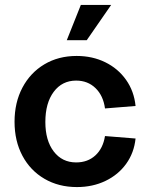

<svg xmlns="http://www.w3.org/2000/svg" viewBox="-20 -743 609 779"><path d="M39 -249Q39 -327 71 -387.5Q103 -448 160 -482Q217 -516 291 -516Q355 -516 407 -490.5Q459 -465 491.5 -419Q524 -373 530 -313L406 -303Q399 -355 367.5 -385.5Q336 -416 289 -416Q232 -416 198 -370.5Q164 -325 164 -248Q164 -173 198 -128.5Q232 -84 289 -84Q336 -84 367 -112.5Q398 -141 406 -191L530 -181Q524 -123 492 -78.5Q460 -34 408 -9Q356 16 292 16Q218 16 160.5 -17.5Q103 -51 71 -111Q39 -171 39 -249ZM431 -723 332 -580H251L308 -723Z"/></svg>

Font: MedMera Sans Semibold
Style: Regular
Weight: 600
Designer: Kasper Nordkvist
Foundry: UNCUT.wtf
Version: Version 1.300